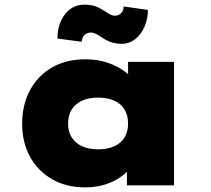

<svg xmlns="http://www.w3.org/2000/svg" viewBox="-20 -803 916 832"><path d="M349 9Q267 9 205.5 -26.5Q144 -62 110 -124Q76 -186 76 -267Q76 -349 110 -412Q144 -475 205 -510.5Q266 -546 350 -546Q396 -546 434 -535Q472 -524 501.5 -506Q531 -488 551.5 -465.5Q572 -443 580 -422L535 -417V-535H734V0H530V-142L573 -130Q567 -103 547.5 -78Q528 -53 499 -33.5Q470 -14 432 -2.5Q394 9 349 9ZM405 -156Q447 -156 476 -169.5Q505 -183 520 -208Q535 -233 535 -267Q535 -303 520 -328Q505 -353 476 -366.5Q447 -380 405 -380Q364 -380 335 -366.5Q306 -353 290.5 -328Q275 -303 275 -267Q275 -233 290.5 -208Q306 -183 335 -169.5Q364 -156 405 -156ZM506 -613Q491 -613 470.5 -617.5Q450 -622 421 -641Q404 -653 392.5 -657.5Q381 -662 374 -662Q359 -662 347.5 -652.5Q336 -643 334 -622L229 -636Q229 -698 261 -740.5Q293 -783 348 -783Q363 -783 382.5 -779Q402 -775 430 -757Q439 -751 452.5 -743Q466 -735 479 -735Q493 -735 504 -745Q515 -755 516 -775L621 -760Q621 -722 606.5 -688Q592 -654 566 -633.5Q540 -613 506 -613Z"/></svg>

Font: Lexend Giga Black
Style: Regular
Weight: 900
Designer: Bonnie Shaver-Troup, Thomas Jockin
Foundry: Lexend
Version: Version 1.007